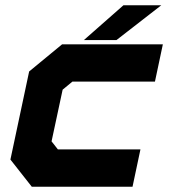

<svg xmlns="http://www.w3.org/2000/svg" viewBox="-20 -708 665 728"><path d="M100.5 0 19.5 -103 90.5 -437 215.5 -540H597.5L567.5 -398.5H254.5L217.5 -368L175.5 -172L199.5 -141.5H512.5L482.5 0ZM155 -70.5H434H155L98.5 -139L155 -404.5L236 -470H519H236L155 -404.5L98.5 -139ZM298 -556 448 -688H591.5L421.5 -556ZM400 -590H399.5L473 -653H473.5Z"/></svg>

Font: Tourney Thin Black
Style: Italic
Weight: 900
Italic angle: -12°
Version: Version 1.015